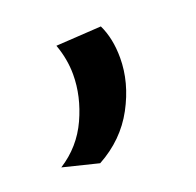

<svg xmlns="http://www.w3.org/2000/svg" viewBox="-62 -124 397 389"><g transform="rotate(-20 136.5 70.0)"><path d="M92 -54 190 -60Q205 -29 205 13Q205 66 177 118Q149 170 94 200L17 181Q61 153 82.5 106Q104 59 104 12Q104 -21 92 -54Z"/></g></svg>

Font: Georama ExtraExtended
Style: Regular
Weight: 400
Width: 8
Designer: Jean-Baptiste Levee
Foundry: Production Type
Version: Version 1.000